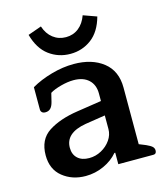

<svg xmlns="http://www.w3.org/2000/svg" viewBox="-109 -791 766 888"><g transform="rotate(-15 274.5 -347.0)"><path d="M105 -685 170 -708Q182 -671 208.5 -650.5Q235 -630 270 -630Q305 -630 331 -650.5Q357 -671 370 -708L434 -685Q415 -616 371 -583Q327 -550 270 -550Q213 -550 168.5 -583Q124 -616 105 -685ZM37 -126Q37 -202 91 -237Q145 -272 231 -285L349 -303V-339Q349 -381 323 -405Q297 -429 251 -429Q223 -429 189.5 -420Q156 -411 137 -399L127 -358Q122 -338 112.5 -328.5Q103 -319 88 -319Q77 -319 71.5 -324.5Q66 -330 66 -338V-445Q109 -470 164 -485.5Q219 -501 271 -501Q358 -501 412 -458.5Q466 -416 466 -336V-65L498 -52Q518 -43 526 -35.5Q534 -28 534 -17Q534 0 519 0H351V-55H347Q321 -24 279.5 -5Q238 14 192 14Q128 14 82.5 -22.5Q37 -59 37 -126ZM349 -169V-234L253 -219Q154 -202 154 -131Q154 -99 174 -80.5Q194 -62 229 -62Q260 -62 287.5 -77Q315 -92 332 -116.5Q349 -141 349 -169Z"/></g></svg>

Font: Maitree Semibold
Style: Regular
Weight: 600
Designer: CadsonDemak Team
Foundry: CadsonDemak
Version: Version 1.010